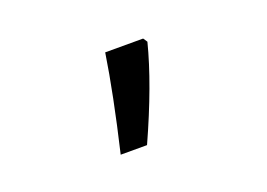

<svg xmlns="http://www.w3.org/2000/svg" viewBox="-54 -248 707 509"><g transform="rotate(-20 300.0 6.5)"><path d="M376 -127.9 383.8 -116.2Q356 -6.8 289.1 141.1H214.8Q252 -16.6 269 -127.9Z"/></g></svg>

Font: Droid Sans Mono
Style: Regular
Weight: 400
Monospace: yes
Foundry: Ascender Corporation
Version: Version 1.00 build 112